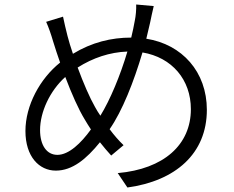

<svg xmlns="http://www.w3.org/2000/svg" viewBox="-20 -796 1040 853"><path d="M402 -321C379 -361 350 -428 325 -496C393 -539 467 -564 546 -567C514 -459 469 -352 426 -282C417 -295 409 -308 402 -321ZM235 -108C188 -108 158 -150 158 -218C158 -298 201 -392 270 -454C298 -380 329 -310 356 -266C365 -250 375 -235 384 -221C340 -160 286 -108 235 -108ZM585 -776C586 -754 583 -723 579 -705C575 -680 569 -655 563 -629C474 -629 388 -608 304 -557C294 -586 286 -613 280 -636C273 -664 265 -697 260 -722L185 -699C196 -675 207 -643 216 -612C225 -582 236 -550 247 -518C157 -446 93 -327 93 -214C93 -100 154 -38 228 -38C302 -38 364 -90 424 -164C441 -143 457 -123 474 -105L529 -151C508 -171 487 -195 467 -222C523 -302 575 -434 613 -563C744 -541 828 -442 828 -311C828 -153 708 -45 503 -27L546 37C759 8 899 -113 899 -308C899 -477 789 -599 630 -624C636 -649 642 -673 647 -696C651 -714 657 -746 663 -769Z"/></svg>

Font: Noto Sans CJK JP DemiLight
Style: Regular
Weight: 350
Designer: Ryoko NISHIZUKA (kana & ideographs); Paul D. Hunt (Latin, Greek & Cyrillic); Wenlong ZHANG (bopomofo); Sandoll Communica
Foundry: Adobe Systems Incorporated
Version: Version 1.004;PS 1.004;hotconv 1.0.82;makeotf.lib2.5.63406